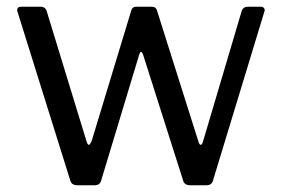

<svg xmlns="http://www.w3.org/2000/svg" viewBox="-20 -550 836 570"><path d="M765 -516 612 -13Q608 0 593 0H545Q528 0 524 -13L405 -387Q402 -396 398 -396Q396 -396 393 -387L280 -13Q276 0 261 0H210Q193 0 189 -13L32 -515Q31 -517 31 -520Q31 -530 43 -530H102Q113 -530 118 -519L237 -130Q240 -120 244 -120Q247 -120 252 -131L370 -520Q373 -530 384 -530H431Q443 -530 446 -519L569 -130Q572 -120 576 -120Q580 -120 583 -131L698 -519Q703 -530 715 -530H755Q761 -530 764 -525.5Q767 -521 765 -516Z"/></svg>

Font: n
Style: Regular
Weight: 400
Designer: Pablo Impallari, Rodrigo Fuenzalida
Foundry: Impallari Type
Version: Version 1.002; ttfautohint (v1.5)